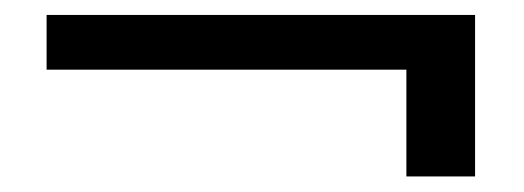

<svg xmlns="http://www.w3.org/2000/svg" viewBox="-20 -452 690 253"><path d="M41.4 -360.2V-432.3H606V-219.5H515.5V-360.2Z"/></svg>

Font: Poppins Variable
Style: Regular
Weight: 100
Designer: Jonny Pinhorn
Foundry: Indian Type Foundry
Version: Version 6.000